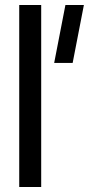

<svg xmlns="http://www.w3.org/2000/svg" viewBox="-20 -749 356 769"><path d="M197 -497 242 -729H316L271 -497ZM57 0V-729H145V0Z"/></svg>

Font: Hubot Sans
Style: Regular
Weight: 400
Designer: Deni Anggara
Foundry: GitHub, Inc., Subsidiary of Microsoft Corporation
Version: Version 2.000